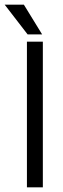

<svg xmlns="http://www.w3.org/2000/svg" viewBox="-50 -800 268 820"><path d="M65 -622H133V0H65ZM52 -780 130 -653H68L-30 -780Z"/></svg>

Font: Teko Variable Light
Style: Regular
Weight: 300
Designer: Manushi Parikh, Jonny Pinhorn
Foundry: Indian Type Foundry
Version: Version 3.000